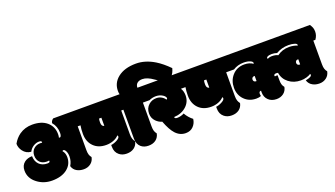

<svg xmlns="http://www.w3.org/2000/svg" viewBox="-75 -1524 3756 2153"><g transform="rotate(-20 1803.0 -448.0)"><path d="M538.6 -186.5Q538.6 -226.1 524.4 -253.4Q511.7 -276.4 497.6 -276.4Q488.3 -276.4 485.4 -268.1Q512.7 -236.8 512.7 -188Q512.7 -103 445.8 -50.5Q378.9 2 265.6 2Q165.5 2 90.3 -55.7Q9.8 -116.7 9.8 -209Q9.8 -271.5 54.2 -305.2Q90.3 -332 145 -333Q145.5 -271.5 181.9 -234.1Q218.3 -196.8 279.8 -196.8Q309.6 -196.8 309.6 -213.4Q309.6 -217.3 308.1 -221.7Q296.9 -218.8 283.2 -218.8Q230 -218.8 200 -249Q169.9 -279.3 169.9 -328.9Q169.9 -378.4 201.7 -408.2Q233.4 -438 279.8 -438Q296.4 -438 302.7 -436.5Q304.2 -439.5 304.2 -442.9Q304.2 -460 271.7 -460Q239.3 -460 205.8 -439.5Q172.4 -418.9 153.8 -382.3Q94.2 -387.2 59.1 -434.1Q28.3 -475.1 28.3 -522.9Q61 -582 111.8 -618.2Q178.7 -665 266.1 -665Q377 -665 440.4 -610.4Q503.9 -555.7 503.9 -465.3Q503.9 -439.9 499 -425.8Q502.9 -422.9 510.5 -422.9Q518.1 -422.9 523.9 -435.5Q529.8 -448.2 529.8 -470.7Q529.8 -549.3 482.9 -603Q485.8 -630.4 512.2 -649.9H765.1Q781.7 -624 788.3 -605Q794.9 -585.9 794.9 -560.1Q794.9 -513.7 765.1 -472.2H740.7V-188Q740.7 -155.8 747.1 -134.5Q753.4 -113.3 768.6 -95.2Q759.8 -48.8 725.1 -22.5Q690.4 3.9 642.3 3.9Q594.2 3.9 557.9 -17.3Q521.5 -38.6 508.8 -81.5Q538.6 -129.9 538.6 -186.5Z M710.9 -560.1Q710.9 -585 718 -605.2Q725.1 -625.5 740.7 -649.9H1284.2Q1300.8 -624 1307.4 -605Q1314 -585.9 1314 -560.1Q1314 -513.7 1284.2 -472.2H1259.8V-188Q1259.8 -154.8 1266.8 -133.5Q1273.9 -112.3 1288.1 -95.2Q1278.8 -48.3 1243.7 -22.2Q1208.5 3.9 1155 3.9Q1101.6 3.9 1065.9 -25.4Q1022 -61 1022 -127V-147Q1056.6 -150.9 1093.3 -170.7Q1129.9 -190.4 1129.9 -210Q1129.9 -219.2 1123 -224.6Q1099.1 -197.3 1058.3 -181.6Q1017.6 -166 972.2 -166Q877.4 -166 821.8 -222.7Q766.1 -279.3 766.1 -373Q766.1 -426.8 773.9 -472.2H740.7Q710.9 -513.7 710.9 -560.1ZM1022.9 -472.2H995.1Q990.7 -455.6 990.7 -425.8Q990.7 -379.9 1022.9 -375Z M1285.6 -472.2H1260.3Q1230.5 -513.7 1230.5 -560.1Q1230.5 -585 1237.5 -605.2Q1244.6 -625.5 1260.3 -649.9H1305.2Q1299.8 -665 1299.8 -690.4Q1299.8 -785.2 1375 -845.7Q1455.6 -910.2 1593.8 -910.2Q1703.6 -910.2 1813.5 -843.3Q1884.8 -799.8 1960.4 -723.1Q1945.8 -668.5 1919.9 -642.3Q1894 -616.2 1854.7 -616.2Q1815.4 -616.2 1771 -643.6Q1756.3 -652.3 1731.9 -669.4Q1658.7 -722.2 1601.1 -722.2Q1562 -722.2 1539.8 -703.4Q1517.6 -684.6 1517.6 -649.9H1543Q1559.6 -624 1566.2 -605Q1572.8 -585.9 1572.8 -560.1Q1572.8 -513.7 1543 -472.2H1518.6V-188Q1518.6 -155.8 1524.9 -134.5Q1531.2 -113.3 1546.4 -95.2Q1537.6 -48.8 1502.9 -22.5Q1468.3 3.9 1414.8 3.9Q1361.3 3.9 1326.7 -25.4Q1285.6 -60.1 1285.6 -127Z M1855.5 14.2Q1784.7 14.2 1733.9 -42Q1690.4 -89.8 1649.4 -196.8Q1609.4 -207.5 1578.6 -238.8Q1541 -277.3 1541 -331.1Q1541 -396.5 1585 -434.6Q1622.6 -467.8 1675.3 -467.8Q1710 -467.8 1736.3 -452.6Q1762.7 -437.5 1778.3 -413.1Q1790 -416.5 1790 -426.3Q1790 -436 1781.2 -447.3Q1772.5 -458.5 1757.8 -467.8Q1722.2 -490.2 1678.5 -490.2Q1634.8 -490.2 1597.7 -472.2H1526.4Q1496.6 -513.7 1496.6 -560.1Q1496.6 -585 1503.7 -605.2Q1510.7 -625.5 1526.4 -649.9H2019Q2048.3 -605 2048.3 -559.6Q2048.3 -514.2 2018.1 -472.2H1972.2Q1996.1 -436.5 1996.1 -384.8Q1996.1 -306.6 1937.7 -255.1Q1879.4 -203.6 1792 -200.2Q1792 -179.7 1822.8 -179.7Q1845.2 -179.7 1867.9 -185.8Q1890.6 -191.9 1905.8 -201.2Q1920.9 -173.8 1942.6 -148.9Q1964.4 -124 1986.3 -107.9Q1980.5 -57.1 1946 -21.5Q1911.6 14.2 1855.5 14.2Z M1963.4 -560.1Q1963.4 -585 1970.5 -605.2Q1977.5 -625.5 1993.2 -649.9H2536.6Q2553.2 -624 2559.8 -605Q2566.4 -585.9 2566.4 -560.1Q2566.4 -513.7 2536.6 -472.2H2512.2V-188Q2512.2 -154.8 2519.3 -133.5Q2526.4 -112.3 2540.5 -95.2Q2531.2 -48.3 2496.1 -22.2Q2460.9 3.9 2407.5 3.9Q2354 3.9 2318.4 -25.4Q2274.4 -61 2274.4 -127V-147Q2309.1 -150.9 2345.7 -170.7Q2382.3 -190.4 2382.3 -210Q2382.3 -219.2 2375.5 -224.6Q2351.6 -197.3 2310.8 -181.6Q2270 -166 2224.6 -166Q2129.9 -166 2074.2 -222.7Q2018.6 -279.3 2018.6 -373Q2018.6 -426.8 2026.4 -472.2H1993.2Q1963.4 -513.7 1963.4 -560.1ZM2275.4 -472.2H2247.6Q2243.2 -455.6 2243.2 -425.8Q2243.2 -379.9 2275.4 -375Z M3316.4 -271.5Q3320.8 -271.5 3322.3 -272V-332.5Q3320.8 -333 3311.3 -333Q3301.8 -333 3293.5 -324.2Q3285.2 -315.4 3285.2 -301.8Q3285.2 -288.1 3293.7 -279.8Q3302.2 -271.5 3316.4 -271.5ZM2793 -263.2Q2797.4 -263.2 2798.8 -263.7V-324.2Q2797.4 -324.7 2791.5 -324.7Q2777.8 -324.7 2769.8 -315.4Q2761.7 -306.2 2761.7 -293Q2761.7 -279.8 2770.3 -271.5Q2778.8 -263.2 2793 -263.2ZM2999 -465.8Q2999 -459 3002.4 -454.1Q3026.4 -467.3 3055.2 -467.3Q3099.6 -467.3 3127.9 -452.1Q3188.5 -498 3270.5 -498Q3323.7 -498 3368.7 -479Q3371.1 -482.9 3371.1 -486.3Q3371.1 -502.4 3340.3 -511.2Q3309.6 -520 3271.5 -520Q3189.9 -520 3123 -480Q3092.3 -490.2 3062 -490.2Q3031.7 -490.2 3015.4 -483.2Q2999 -476.1 2999 -465.8ZM3394.5 -121.6Q3394.5 -127.9 3389.6 -132.8Q3373 -120.1 3339.4 -110.1Q3305.7 -100.1 3270.5 -100.1Q3187 -100.1 3127.2 -146.7Q3067.4 -193.4 3056.6 -268.1Q3044.4 -270.5 3034.4 -270.5Q3024.4 -270.5 3015.9 -265.9Q3007.3 -261.2 3007.3 -255.1Q3007.3 -249 3009.8 -241.7Q3019 -244.6 3042.5 -244.6V-188Q3042.5 -155.8 3048.3 -134.8Q3054.2 -113.8 3069.8 -95.2Q3061 -48.8 3026.4 -22.5Q2991.7 3.9 2942.9 3.9Q2883.3 3.9 2846.2 -31.7Q2809.1 -67.4 2809.1 -123V-145Q2783.7 -145 2783.7 -116.2Q2783.7 -103.5 2787.6 -88.9Q2766.1 -79.1 2731 -79.1Q2645 -79.1 2589.8 -135.5Q2534.7 -191.9 2534.7 -277.6Q2534.7 -363.3 2585.9 -421.9Q2641.1 -485.8 2731.9 -485.8Q2793.5 -485.8 2834 -456.1Q2837.4 -460.9 2837.4 -466.8Q2837.4 -482.4 2807.4 -495.1Q2777.3 -507.8 2731.9 -507.8Q2661.1 -507.8 2606 -472.2H2512.7Q2482.9 -513.7 2482.9 -560.1Q2482.9 -585 2490 -605.2Q2497.1 -625.5 2512.7 -649.9H3576.7Q3593.3 -624 3599.9 -605Q3606.4 -585.9 3606.4 -560.1Q3606.4 -513.7 3576.7 -472.2H3552.2V-188Q3552.2 -154.8 3559.3 -133.5Q3566.4 -112.3 3580.6 -95.2Q3571.3 -48.3 3536.1 -22.2Q3501 3.9 3454.8 3.9Q3408.7 3.9 3374.5 -15.1Q3333.5 -37.1 3320.3 -82Q3394.5 -95.7 3394.5 -121.6Z"/></g></svg>

Font: Modak
Style: Regular
Weight: 400
Version: Version 1.036;PS Version 1.000;hotconv 1.0.79;makeotf.lib2.5